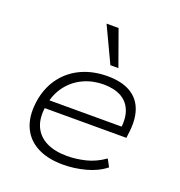

<svg xmlns="http://www.w3.org/2000/svg" viewBox="-136 -868 928 991"><g transform="rotate(20 328.0 -372.5)"><path d="M318 8Q230 8 171 -25Q112 -58 88.5 -120.5Q65 -183 82 -271Q97 -342 138 -393.5Q179 -445 241 -472.5Q303 -500 380 -500Q458 -500 507 -471Q556 -442 574.5 -387Q593 -332 581 -253L579 -234H110L118 -280H563L533 -257Q544 -322 528 -365.5Q512 -409 473 -431Q434 -453 375 -453Q316 -453 265 -429.5Q214 -406 179.5 -361.5Q145 -317 134 -256L132 -245Q121 -179 141 -133.5Q161 -88 207.5 -64.5Q254 -41 322 -41Q371 -41 423 -53.5Q475 -66 525 -101L547 -60Q503 -25 441 -8.5Q379 8 318 8ZM373 -558 281 -753H347L417 -558Z"/></g></svg>

Font: Nunito Sans 7pt SemiExpanded ExtraLight
Style: Italic
Weight: 250
Width: 6
Italic angle: -9°
Designer: Vernon Adams
Foundry: Vernon Adams
Version: Version 3.101;gftools[0.9.27]